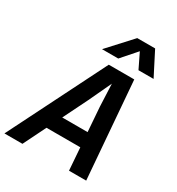

<svg xmlns="http://www.w3.org/2000/svg" viewBox="-244 -1066 1108 1200"><g transform="rotate(30 310.5 -465.5)"><path d="M505 -698 561 0H437L425 -162H181L101 0H-29L321 -698ZM417 -267 404 -443 397 -605 321 -443 234 -267ZM392 -931H521L608 -761H499L447 -868L353 -761H236Z"/></g></svg>

Font: Azeret Mono Medium
Style: Italic
Weight: 500
Italic angle: -12°
Designer: Martin Vácha
Foundry: Displaay
Version: Version 1.000; Glyphs 3.0.3, build 3074